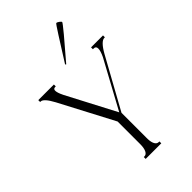

<svg xmlns="http://www.w3.org/2000/svg" viewBox="-259 -963 1053 1053"><g transform="rotate(-45 267.5 -437.0)"><path d="M274.4 -674.8 269.5 -678.7 358.4 -819.3Q393.1 -874 396.5 -874Q401.9 -874 412.4 -866.5Q422.9 -858.9 422.9 -854.5Q422.9 -850.6 381.8 -800.8ZM336.9 -14.6V0H300.8H276.4H252H215.8V-14.6H220.7Q235.4 -14.6 243.7 -31.5Q252 -48.3 252 -78.1V-253.9L86.9 -567.9Q53.7 -629.9 31.2 -629.9H27.3V-644.5H46.9H75.2H104.5H148.4V-629.9H143.6Q118.7 -629.9 137.2 -584.5Q140.6 -576.2 145.5 -566.4L293.9 -283.2L444.8 -561Q460.4 -593.8 460.2 -611.8Q460 -629.9 443.4 -629.9H436.5V-644.5H490.2H498H505.9H529.3V-629.9H525.4Q498.5 -629.9 462.9 -566.4L300.3 -271.5H300.8V-78.1V-69.3Q301.8 -43.5 309.8 -29.1Q317.9 -14.6 332 -14.6Z"/></g></svg>

Font: Elaris
Style: Regular
Weight: 500
Version: Version 1.0